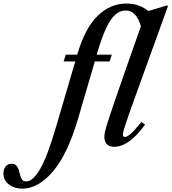

<svg xmlns="http://www.w3.org/2000/svg" viewBox="-292 -842 996 1115"><path d="M370.5 10.5Q342.5 10.5 328.2 -5Q314 -20.5 314 -48Q314 -60.5 318 -78.5Q322 -96.5 333.8 -134Q345.5 -171.5 369 -240Q392.5 -308.5 432 -421.5L526 -689Q515 -730.5 493.5 -755.5Q472 -780.5 438.5 -781Q404 -781 376.2 -756Q348.5 -731 323 -675.5Q297.5 -620 270.5 -527.5L270 -524.5H357.5L344.5 -485H258.5L163.5 -160Q103 49.5 17.2 151.5Q-68.5 253.5 -163 253.5Q-209 253.5 -240.5 229Q-272 204.5 -272 164.5Q-272 141.5 -259.8 125.2Q-247.5 109 -224.5 109Q-206 109 -196.8 119.5Q-187.5 130 -183 145.2Q-178.5 160.5 -174.8 176Q-171 191.5 -163.2 201.8Q-155.5 212 -139.5 211.5Q-100.5 211 -58.8 139Q-17 67 32.5 -102L145 -485H77.5L90 -524.5H156.5L157.5 -528.5Q203 -681.5 276.5 -751.5Q350 -821.5 441.5 -821.5Q481.5 -821.5 513.8 -809.5Q546 -797.5 570 -778L679.5 -811L683.5 -806.5L502.5 -306Q471.5 -221 454 -170.5Q436.5 -120 429 -94.8Q421.5 -69.5 421.5 -61Q421.5 -46.5 433.5 -46.5Q445.5 -46.5 467.5 -65.5Q489.5 -84.5 529 -133.5L550.5 -118.5Q458 10.5 370.5 10.5Z"/></svg>

Font: Libre Caslon Condensed SemiBold Italic
Style: Regular
Weight: 600
Italic angle: -22.583°
Designer: Pablo Impallari, Rodrigo Fuenzalida, Katja Schimmel, Ertekin Erdin
Foundry: Pablo Impallari, Rodrigo Fuenzalida
Version: Version 2.000; ttfautohint (v1.8.4.7-5d5b);gftools[0.9.33]